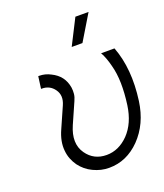

<svg xmlns="http://www.w3.org/2000/svg" viewBox="-132 -789 762 890"><g transform="rotate(-20 248.5 -344.0)"><path d="M89 -500 81 -440H85Q124 -440 146 -409Q169 -377 150 -334L105 -232Q81 -179 86 -133Q88 -111 95.5 -92Q103 -73 115 -56Q127 -40 142 -27.5Q157 -15 176 -6Q195 3 214 7.5Q233 12 254 12Q340 12 406 -55Q473 -124 488 -232Q509 -385 465 -500H399Q408 -484 414.5 -466Q421 -448 426 -428Q437 -388 438 -339Q439 -290 431 -232Q419 -147 371 -97Q323 -48 263 -48Q200 -48 165 -98Q127 -152 162 -232L207 -334Q215 -351 216.5 -366.5Q218 -382 216 -397Q211 -428 194.5 -450Q178 -472 149 -486Q136 -493 122 -496.5Q108 -500 93 -500ZM281 -574H334L410 -700H345Z"/></g></svg>

Font: Unageo
Style: Light-Italic
Weight: 300
Designer: Richard Sepsi
Foundry: Richard Sepsi
Version: Version 2.000